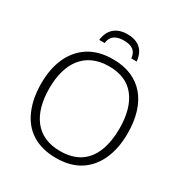

<svg xmlns="http://www.w3.org/2000/svg" viewBox="-206 -1069 1180 1236"><g transform="rotate(30 384.0 -450.5)"><path d="M385.7 -911.1C301.8 -911.1 253.9 -864.3 245.6 -788.1H285.6C291 -840.3 326.2 -864.3 384.8 -864.3C445.8 -864.3 478.5 -842.8 483.9 -788.1H523.9C516.6 -865.7 471.2 -911.1 385.7 -911.1ZM705.1 -357.9C705.1 -585.4 592.8 -725.1 387.2 -725.1C315.4 -725.1 255.9 -709.5 207.5 -678.7C110.8 -616.2 62 -503.9 62 -358.9C62 -286.1 73.7 -222.2 97.7 -166.5C144.5 -55.2 239.7 9.8 383.8 9.8C454.6 9.8 514.2 -5.9 561.5 -36.6C656.7 -98.6 705.1 -212.9 705.1 -357.9ZM123 -358.9C123 -546.9 208 -672.9 387.2 -672.9C472.7 -672.9 536.6 -645 579.6 -589.8C622.6 -534.7 644 -457 644 -357.9C644 -294.9 634.8 -239.3 616.7 -191.9C579.6 -96.2 504.4 -42 383.8 -42C205.6 -42 123 -168.9 123 -358.9Z"/></g></svg>

Font: Noto Reveo Sans
Style: Regular
Weight: 300
Designer: Monotype Design Team
Foundry: Monotype Imaging Inc.
Version: Version 2.007